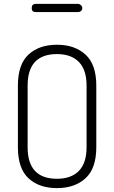

<svg xmlns="http://www.w3.org/2000/svg" viewBox="-20 -961 587 987"><path d="M72 -204V-521Q72 -630 126.5 -680.5Q181 -731 273 -731Q364 -731 419.5 -680.5Q475 -630 475 -521V-204Q475 -95 419.5 -44.5Q364 6 273 6Q181 6 126.5 -44.5Q72 -95 72 -204ZM122 -204Q122 -42 273 -42Q346 -42 385.5 -82.5Q425 -123 425 -204V-521Q425 -602 385.5 -642.5Q346 -683 273 -683Q122 -683 122 -521ZM143 -919Q143 -941 164 -941H381Q389 -941 396 -934.5Q403 -928 403 -919Q403 -910 396.5 -904.5Q390 -899 381 -899H164Q143 -899 143 -919Z"/></svg>

Font: Terminal Dosis
Style: Light
Weight: 300
Designer: EdgarTolentino, PabloImpallari, IginoMarini
Foundry: EdgarTolentino, PabloImpallari, IginoMarini
Version: Version 1.006